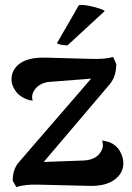

<svg xmlns="http://www.w3.org/2000/svg" viewBox="-20 -756 540 786"><path d="M409 -711 256 -570Q222 -572 213 -579L303 -735Q323 -738 361 -728.5Q399 -719 409 -711ZM428 -174Q457 -162 471 -137Q485 -112 485 -88Q485 -47 449 -20.5Q413 6 349 5L140 0Q81 -2 47 10L32 -16Q32 -65 59 -94L353 -434L185 -421Q144 -418 123 -390Q106 -367 114 -344Q95 -346 84 -352Q57 -363 42 -386Q27 -409 27 -430Q27 -472 62.5 -497Q98 -522 170 -520L352 -515Q413 -513 443 -523L456 -494Q456 -444 430 -412L159 -93L324 -99Q375 -102 394 -137Q406 -155 398 -181Q416 -178 428 -174Z"/></svg>

Font: Arima Koshi Semi Bold
Style: Regular
Weight: 600
Designer: Joana Correia and Natanael Gama
Foundry: NDISCOVER
Version: Version 1.019;PS 001.019;hotconv 1.0.88;makeotf.lib2.5.64775